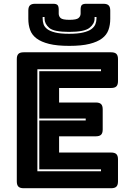

<svg xmlns="http://www.w3.org/2000/svg" viewBox="-20 -997 694 1017"><path d="M569 0H105Q86 0 77.5 -8.5Q69 -17 69 -36V-684Q69 -703 77.5 -711.5Q86 -720 105 -720H569Q588 -720 596.5 -711.5Q605 -703 605 -684V-567Q605 -548 596.5 -539.5Q588 -531 569 -531H293V-454H488Q507 -454 515.5 -445.5Q524 -437 524 -418V-311Q524 -292 515.5 -283.5Q507 -275 488 -275H293V-189H569Q588 -189 596.5 -180.5Q605 -172 605 -153V-36Q605 -17 596.5 -8.5Q588 0 569 0ZM515 -100H188V-359H434V-369H188V-620H515V-630H178V-90H515ZM564 -897Q564 -865 554.5 -838.5Q545 -812 520.5 -793.5Q496 -775 454 -764.5Q412 -754 347 -754Q282 -754 240 -764.5Q198 -775 173.5 -793.5Q149 -812 139.5 -838.5Q130 -865 130 -897V-941Q130 -960 138.5 -968.5Q147 -977 166 -977H262Q278 -977 284.5 -970.5Q291 -964 291 -946V-925Q291 -911 301 -901.5Q311 -892 348 -892Q385 -892 396 -901.5Q407 -911 407 -925V-946Q407 -964 413.5 -970.5Q420 -977 437 -977H528Q547 -977 555.5 -968.5Q564 -960 564 -941ZM481 -907V-898Q481 -871 454 -849.5Q427 -828 346 -828Q265 -828 240.5 -849.5Q216 -871 216 -898V-907H206V-898Q206 -884 210.5 -869.5Q215 -855 229.5 -843.5Q244 -832 272 -825Q300 -818 346 -818Q392 -818 421 -825Q450 -832 465 -843.5Q480 -855 485.5 -869.5Q491 -884 491 -898V-907Z"/></svg>

Font: Bungee Inline
Style: Regular
Weight: 400
Designer: David Jonathan Ross
Foundry: David Jonathan Ross
Version: Version 1.001;PS 1.0;hotconv 1.0.72;makeotf.lib2.5.5900